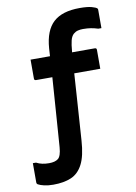

<svg xmlns="http://www.w3.org/2000/svg" viewBox="-107 -831 813 1148"><g transform="rotate(-10 300.0 -256.5)"><path d="M119 119Q156 119 174.5 104Q193 89 197 36Q204 -62 212 -172.5Q220 -283 227 -384H128Q117 -384 117 -395V-510H235Q237 -536 238 -558Q246 -665 299.5 -714Q353 -763 459 -763Q506 -763 531.5 -756Q557 -749 564 -742Q567 -739 567 -734V-622H548Q526 -629 505 -632.5Q484 -636 457 -636Q441 -636 426.5 -632.5Q412 -629 399 -618Q385 -605 379 -580.5Q373 -556 370 -518Q370 -514 369 -510H507Q518 -510 518 -499V-384H360Q356 -325 351.5 -255Q347 -185 342 -114Q337 -43 333 19Q327 112 301 162Q275 212 230.5 231Q186 250 122 250Q91 250 67 244.5Q43 239 29 231Q23 227 23 220V102H42Q59 111 78 115Q97 119 119 119Z"/></g></svg>

Font: Recursive Sn Lnr St
Style: Bold
Weight: 700
Version: Version 1.079;hotconv 1.0.112;makeotfexe 2.5.65598; ttfautoh